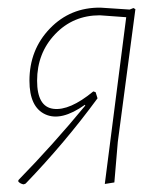

<svg xmlns="http://www.w3.org/2000/svg" viewBox="-20 -477 431 502"><path d="M42 5Q34 4 28 -2V-6Q118 -98 203 -201L202 -203Q140 -159 98.5 -178Q57 -197 57 -266Q57 -347 110.5 -402.5Q164 -458 243 -457L319 -452L329 -456L334 -453L288 -106L279 0L254 4L310 -432L241 -437Q171 -437 124 -387.5Q77 -338 77 -266Q77 -198 119.5 -192.5Q162 -187 224 -238L230 -236L235 -220Q150 -104 47 3Z"/></svg>

Font: Alegreya Sans Thin
Style: Italic
Weight: 100
Italic angle: -7°
Designer: Juan Pablo del Peral
Foundry: Huerta Tipografica
Version: Version 2.007